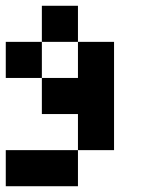

<svg xmlns="http://www.w3.org/2000/svg" viewBox="-20 -645 540 665"><path d="M125 -500V-625H250V-500ZM0 -375V-500H125V-375H250V-500H375V-125H250V-250H125V-375ZM250 -125V0H0V-125Z"/></svg>

Font: Tiny5
Style: Regular
Weight: 400
Designer: Stefan Schmidt
Foundry: Made with Bits'n'Picas by Kreative Software
Version: Version 1.002; ttfautohint (v1.8.4.7-5d5b)